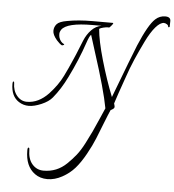

<svg xmlns="http://www.w3.org/2000/svg" viewBox="-66 -674 1074 1184"><g transform="rotate(5 471.0 -81.5)"><path d="M942 -586 941 -550 932 -548Q933 -559 923 -565.5Q913 -572 904 -572Q881 -572 852.5 -539Q824 -506 795 -446.5Q766 -387 742 -332Q718 -277 694 -206Q657 -102 641 -51L645 -36Q648 -25 640 -18.5Q632 -12 623 -8Q612 16 589.5 73.5Q567 131 549.5 174.5Q532 218 501.5 273Q471 328 439.5 364Q408 400 362.5 425Q317 450 271.5 450Q226 450 193 426Q133 382 133 285Q133 266 139 266.5Q145 267 145 277Q145 336 173 368Q201 400 243 400Q285 400 320.5 385.5Q356 371 386 342Q416 313 439.5 283.5Q463 254 486.5 208.5Q510 163 524.5 132Q539 101 560 52.5Q581 4 590 -16Q569 -130 496 -355Q472 -431 463 -460Q453 -453 438 -408Q402 -301 346 -188Q309 -112 262 -55Q240 -28 195.5 -9Q151 10 117.5 10Q84 10 56 -8Q6 -40 6 -117Q6 -132 11 -131.5Q16 -131 16 -123Q16 -76 41.5 -45Q67 -14 104 -14Q176 -14 237 -78Q290 -135 318 -192.5Q346 -250 356 -274Q375 -314 417 -420Q433 -459 460 -487Q487 -515 522 -521H467Q308 -521 276 -475Q267 -461 267 -448.5Q267 -436 270 -426Q279 -399 300 -389Q306 -386 299 -382.5Q292 -379 288 -380Q275 -387 256 -408Q229 -440 229 -464Q229 -488 244.5 -506Q260 -524 308 -532Q377 -545 464 -545Q467 -545 468 -545H589Q598 -546 585 -530Q572 -514 569 -514.5Q566 -515 559.5 -515Q553 -515 535 -511Q517 -507 509 -501Q515 -428 549 -310Q583 -192 624 -89Q726 -358 751 -419Q807 -552 848 -589Q874 -613 908.5 -613Q943 -613 942 -586Z"/></g></svg>

Font: Italianno
Style: Regular
Weight: 400
Designer: Robert E. Leuschke
Foundry: Robert E. Leuschke
Version: Version 1.003